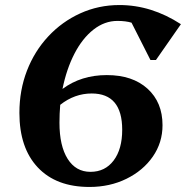

<svg xmlns="http://www.w3.org/2000/svg" viewBox="-20 -726 738 762"><path d="M335 16Q203 16 130 -61.5Q57 -139 57 -278Q57 -368 87 -445.5Q117 -523 171.5 -581.5Q226 -640 298.5 -673Q371 -706 454 -706Q581 -706 698 -630L599 -488H577L502 -636Q479 -643 446 -643Q395 -643 351 -608.5Q307 -574 275.5 -513Q244 -452 228 -373Q302 -428 404 -428Q506 -428 565.5 -374Q625 -320 625 -229Q625 -160 586.5 -104.5Q548 -49 482 -16.5Q416 16 335 16ZM216 -239Q216 -147 248.5 -95.5Q281 -44 339 -44Q397 -44 431 -89Q465 -134 465 -211Q465 -355 344 -355Q276 -355 219 -310Q216 -275 216 -239Z"/></svg>

Font: Platypi SemiBold
Style: Italic
Weight: 600
Italic angle: -13°
Designer: David Sargent
Foundry: Bolt Cutter Type
Version: Version 1.200; ttfautohint (v1.8.4.7-5d5b)